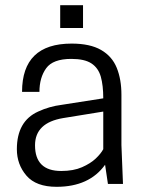

<svg xmlns="http://www.w3.org/2000/svg" viewBox="-20 -709 552 740"><path d="M45 0ZM300 -601H212V-689H300ZM198 11Q119 11 82 -32Q45 -75 45 -134Q45 -242 127 -279Q170 -299 218 -305L378 -330Q378 -380 368.5 -413.5Q359 -447 332.5 -464.5Q306 -482 255 -482Q184 -482 158 -446Q132 -410 132 -355H65Q65 -541 256 -541Q327 -541 369.5 -516.5Q412 -492 430 -447.5Q448 -403 448 -344V-150L454 0H396L385 -74Q324 11 198 11ZM216 -50Q263 -50 296 -64.5Q329 -79 349 -98Q369 -117 378 -134V-279L224 -254Q115 -236 115 -149Q115 -50 216 -50Z"/></svg>

Font: Tanohe Sans
Style: Regular
Weight: 400
Designer: Village Type and Design LLC & Cristiano Sobral
Foundry: Cooper Hewitt Smithsonian Design Museum
Version: Version 1.00;September 29, 2021;FontCreator 13.0.0.2655 64-b